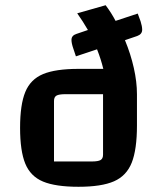

<svg xmlns="http://www.w3.org/2000/svg" viewBox="-20 -705 605 736"><path d="M525 -591Q525 -574 506 -567L459 -551Q481 -498 493 -444.5Q505 -391 505 -344V-224Q505 -132 485 -81.5Q465 -31 417 -10Q369 11 281 11Q193 11 145 -9Q97 -29 77 -77.5Q57 -126 57 -215Q57 -304 77 -352.5Q97 -401 145 -421Q193 -441 281 -441H376Q367 -478 352 -516L271 -489L261 -519Q254 -539 254 -552Q254 -569 273 -575L317 -590Q298 -623 276 -654L385 -685Q408 -654 423 -625L508 -653L519 -623Q525 -604 525 -591ZM375 -344H232Q206 -344 196.5 -338.5Q187 -333 187 -318V-86H331Q356 -86 365.5 -91.5Q375 -97 375 -112Z"/></svg>

Font: Changa Medium
Style: Regular
Weight: 500
Designer: Eduardo Rodriguez Tunni
Foundry: Eduardo Rodriguez Tunni
Version: Version 2.002; ttfautohint (v1.5) -l 8 -r 50 -G 150 -x 14 -H